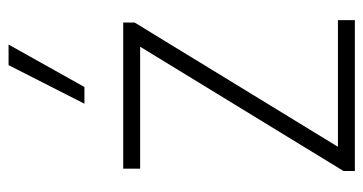

<svg xmlns="http://www.w3.org/2000/svg" viewBox="-220 -628 848 448"><g transform="rotate(-90 204.0 -404.0)"><path d="M85.5 -39.5H381V0H29V-26.5L319 -501H34.5V-540.5H375.5V-514ZM186 -631 276 -808H324L225 -631Z"/></g></svg>

Font: Encode Sans Semi Condensed ExLight
Style: Regular
Weight: 275
Width: 4
Designer: Multiple Designers
Foundry: Impallari Type
Version: Version 2.000